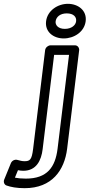

<svg xmlns="http://www.w3.org/2000/svg" viewBox="-33 -753 469 1004"><path d="M190 27 250 -466H328L268 25C256 121 214 181 102 181C78 181 59 179 45 176L61 137C71 139 79 140 89 140C157 140 183 86 190 27ZM140 27C133 82 124 90 95 90C83 90 71 87 57 83C45 80 30 86 24 100L-11 186C-16 198 -11 213 1 217C23 225 54 231 96 231C239 231 304 137 318 25L381 -491C382 -502 374 -516 359 -516H231C220 -516 205 -506 203 -491ZM306 -602C271 -602 255 -622 258 -642C261 -664 281 -683 316 -683C352 -683 368 -664 365 -642C363 -622 342 -602 306 -602ZM300 -552C354 -552 408 -586 415 -642C422 -698 376 -733 322 -733C269 -733 215 -698 208 -642C201 -586 247 -552 300 -552Z"/></svg>

Font: Falling Sky
Style: ExtOuObl
Weight: 400
Designer: Paul D. Hunt
Foundry: Adobe Systems Incorporated
Version: Version 1.02